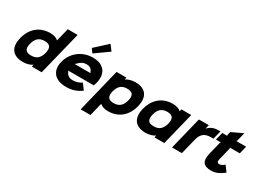

<svg xmlns="http://www.w3.org/2000/svg" viewBox="-44 -1992 4320 3210"><g transform="rotate(30 2116.5 -387.5)"><path d="M651 1H461L471 -39H469Q438 -17 390.5 -3.5Q343 10 290 10Q209 10 155.5 -14.5Q102 -39 73.5 -82Q45 -125 40.5 -184Q36 -243 53 -313Q70 -383 104 -443Q138 -503 187.5 -546.5Q237 -590 303 -614.5Q369 -639 451 -639Q502 -639 543.5 -625Q585 -611 605 -589H607L669 -840H859ZM547 -313Q567 -393 542 -435Q517 -477 435 -477Q354 -477 308 -434.5Q262 -392 243 -313Q223 -235 248 -193.5Q273 -152 355 -152Q437 -152 482 -193.5Q527 -235 547 -313Z M1489 -881 1228 -695 1173 -770 1410 -987ZM1535 -311Q1532 -297 1526.5 -279Q1521 -261 1514 -245H1018L1032 -228Q1043 -192 1076.5 -167Q1110 -142 1164 -142Q1212 -142 1253 -155Q1294 -168 1334 -194L1415 -84Q1352 -38 1281.5 -14Q1211 10 1126 10Q1037 10 976 -15Q915 -40 881 -83.5Q847 -127 838.5 -185.5Q830 -244 847 -311Q864 -381 902 -441Q940 -501 995.5 -545.5Q1051 -590 1121.5 -615Q1192 -640 1275 -640Q1360 -640 1417.5 -614Q1475 -588 1507 -543.5Q1539 -499 1545.5 -439Q1552 -379 1535 -311ZM1366 -394 1354 -411Q1344 -447 1315.5 -468.5Q1287 -490 1237 -490Q1186 -490 1147 -468Q1108 -446 1079 -411L1058 -394Z M2331 -315Q2314 -245 2280 -185Q2246 -125 2196.5 -81.5Q2147 -38 2081 -13.5Q2015 11 1933 11Q1880 11 1839.5 -3Q1799 -17 1779 -40H1777L1715 212H1525L1732 -630H1922L1913 -590H1915Q1946 -611 1993.5 -625Q2041 -639 2093 -639Q2174 -639 2228 -614.5Q2282 -590 2310.5 -546.5Q2339 -503 2343.5 -444Q2348 -385 2331 -315ZM2141 -316Q2161 -394 2136 -435.5Q2111 -477 2029 -477Q1947 -477 1902 -435.5Q1857 -394 1837 -316Q1817 -237 1842 -195Q1867 -153 1949 -153Q2030 -153 2076 -195.5Q2122 -238 2141 -316Z M3018 1H2828L2838 -39H2836Q2805 -17 2757.5 -3.5Q2710 10 2657 10Q2576 10 2522.5 -14.5Q2469 -39 2440.5 -82Q2412 -125 2407.5 -184Q2403 -243 2420 -313Q2437 -383 2471 -443Q2505 -503 2554.5 -546.5Q2604 -590 2670 -614.5Q2736 -639 2818 -639Q2869 -639 2910.5 -625Q2952 -611 2972 -589H2974L2984 -630H3174ZM2914 -313Q2934 -393 2909 -435Q2884 -477 2802 -477Q2721 -477 2675 -434.5Q2629 -392 2610 -313Q2590 -235 2615 -193.5Q2640 -152 2722 -152Q2804 -152 2849 -193.5Q2894 -235 2914 -313Z M3693 -473H3639Q3551 -473 3502.5 -431.5Q3454 -390 3434 -312L3357 0H3167L3322 -630H3513L3494 -555H3496Q3533 -595 3582 -616Q3631 -637 3695 -637H3734Z M4166 -90Q4134 -66 4104.5 -47Q4075 -28 4046 -15.5Q4017 -3 3987 3.5Q3957 10 3924 10Q3809 10 3770 -46Q3731 -102 3759 -217L3820 -464L3833 -481H3736L3773 -630H3870L3865 -647L3881 -710L4096 -811L4055 -647L4042 -630H4233L4197 -481H4006L4010 -464L3949 -218Q3941 -183 3953 -167.5Q3965 -152 3988 -152Q4012 -152 4035 -163.5Q4058 -175 4086 -199Z"/></g></svg>

Font: TypoPRO Sinkin Sans
Style: 800 Black Italic
Weight: 900
Italic angle: -112°
Designer: Keith Bates
Foundry: K-Type
Version: Sinkin Sans (version 1.0)  by Keith Bates   •   © 2014   www